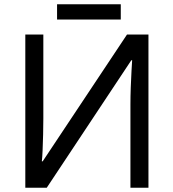

<svg xmlns="http://www.w3.org/2000/svg" viewBox="-20 -875 808 895"><path d="M98 -714H182V-322Q182 -289 181 -248Q180 -207 178.5 -173Q177 -139 175 -123H179L572 -714H672V0H588V-388Q588 -425 589.5 -467Q591 -509 593 -544Q595 -579 596 -594H592L198 0H98ZM543 -855V-784H246V-855Z"/></svg>

Font: Go Noto Current
Style: Regular
Weight: 400
Designer: Monotype Design Team
Foundry: Monotype Imaging Inc.
Version: Version 2.007; ttfautohint (v1.8) -l 8 -r 50 -G 200 -x 14 -D